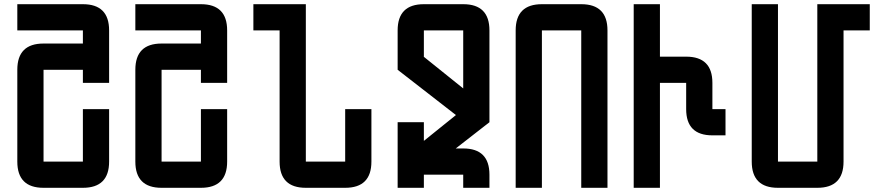

<svg xmlns="http://www.w3.org/2000/svg" viewBox="-20 -895 4228 915"><path d="M375 -375H500V-125Q500 0 375 0H187.5Q62.5 0 62.5 -125V-562.5Q62.5 -687.5 187.5 -687.5H375V-750H62.5V-875H375Q500 -875 500 -750V-500H375V-562.5H187.5V-125H375Z M937.5 -375H1062.5V-125Q1062.5 0 937.5 0H750Q625 0 625 -125V-562.5Q625 -687.5 750 -687.5H937.5V-750H625V-875H937.5Q1062.5 -875 1062.5 -750V-500H937.5V-562.5H750V-125H937.5Z M1312.5 -750H1187.5V-875H1437.5V-125H1625V-375H1750V-125Q1750 0 1625 0H1437.5Q1312.5 0 1312.5 -125Z M2000 -750V-625H1999L2187.5 -473.6V-750ZM2000 -62.5V0H1875V-312.5H2000V-223.6L2152.8 -346.7L1875 -562.5V-750Q1875 -875 2000 -875H2187.5Q2312.5 -875 2312.5 -750V-312.5L2151.9 -187.5H2187.5Q2312.5 -187.5 2312.5 -62.5V0H2187.5V-62.5Z M2562.5 0H2437.5V-750Q2437.5 -875 2562.5 -875H2750Q2875 -875 2875 -750V0H2750V-750H2562.5Z M3125 0H3000V-875H3125V-625H3250Q3375 -625 3375 -500V-375H3437.5V-250H3375Q3250 -250 3250 -375V-500H3125Z M3562.5 -875H3687.5V-125H3875V-875H4125V-750H4000V-125Q4000 0 3875 0H3687.5Q3562.5 0 3562.5 -125Z"/></svg>

Font: Oldtimer
Style: Regular
Weight: 400
Designer: GGBotNet
Foundry: GGBotNet
Version: 1.00